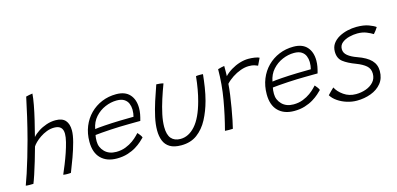

<svg xmlns="http://www.w3.org/2000/svg" viewBox="-69 -1147 3331 1612"><g transform="rotate(-15 1596.5 -340.5)"><path d="M68 13Q54.5 13.5 34 13.5Q12 13.5 2 11Q16.5 -27 35.5 -84.8Q54.5 -142.5 75.2 -212.5Q96 -282.5 116 -357Q141 -451.5 162.5 -544.5Q184 -637.5 199 -710.5Q207 -713 227.2 -717Q247.5 -721 256 -721.5Q253.5 -684 242.8 -625.8Q232 -567.5 215.8 -499.5Q199.5 -431.5 182 -363.5Q201.5 -386.5 233.8 -407.5Q266 -428.5 305.2 -441.8Q344.5 -455 384 -455Q442.5 -455 469.5 -424.5Q496.5 -394 496.5 -337Q496.5 -297 480.8 -238Q465 -179 441.8 -114.8Q418.5 -50.5 396 5.5Q388.5 6.5 379.8 6.8Q371 7 362 7Q343.5 7 329.5 4Q345 -31.5 363 -76.2Q381 -121 396.8 -167.2Q412.5 -213.5 422.8 -254.8Q433 -296 433 -325Q433 -398 358 -398Q324 -398 292.2 -385.8Q260.5 -373.5 234 -355.5Q207.5 -337.5 188.8 -318.8Q170 -300 162 -286.5Q146.5 -229 128.2 -168.2Q110 -107.5 93.8 -58.5Q77.5 -9.5 68 13Z M1054 -126Q1042.5 -114 1021 -94.8Q999.5 -75.5 968 -56.2Q936.5 -37 894.8 -24Q853 -11 802 -11Q714 -11 663.8 -61Q613.5 -111 613.5 -206Q613.5 -278.5 638 -338.8Q662.5 -399 706.2 -442.8Q750 -486.5 807.8 -510.5Q865.5 -534.5 932.5 -534.5Q1010.5 -534.5 1050 -490.5Q1089.5 -446.5 1089.5 -372.5Q1089.5 -346.5 1084.8 -320.5Q1080 -294.5 1071.5 -265Q1066 -265 1036 -264.8Q1006 -264.5 966.2 -264Q926.5 -263.5 892 -262.5Q857 -261.5 814.8 -259Q772.5 -256.5 735 -253.5Q697.5 -250.5 678 -248Q673 -226.5 673 -194Q673 -141.5 710.2 -103.8Q747.5 -66 810.5 -66Q856 -66 893.2 -80.8Q930.5 -95.5 957.8 -115.5Q985 -135.5 1001.2 -152.5Q1017.5 -169.5 1021.5 -173.5Q1027 -168 1039.2 -152.2Q1051.5 -136.5 1054 -126ZM688 -297Q712 -301 772.5 -305.2Q833 -309.5 905 -311.5Q933 -312 959.5 -312.5Q986 -313 1004.2 -313.2Q1022.5 -313.5 1025.5 -313.5Q1033 -339.5 1033 -375Q1032.5 -402.5 1022.5 -427Q1012.5 -451.5 988.8 -467Q965 -482.5 924 -482.5Q873 -482.5 823 -461.2Q773 -440 736 -398.8Q699 -357.5 688 -297Z M1620.5 -507Q1632 -509.5 1650.5 -509.5Q1658.5 -509.5 1667.8 -509.2Q1677 -509 1681.5 -508.5Q1676 -454 1667.2 -397Q1658.5 -340 1644 -285.5Q1621.5 -202 1584.8 -132.2Q1548 -62.5 1491.2 -20.2Q1434.5 22 1352 22Q1290.5 22 1254.2 0Q1218 -22 1202.5 -61Q1187 -100 1187 -151.5Q1187 -204 1200.5 -265.5Q1214 -327 1235.2 -393.5Q1256.5 -460 1280.5 -527Q1286.5 -526.5 1294.8 -526Q1303 -525.5 1310 -525Q1318.5 -524 1326.8 -522.5Q1335 -521 1341 -519Q1318.5 -459.5 1298 -396Q1277.5 -332.5 1264.8 -272.8Q1252 -213 1252 -164.5Q1252 -95.5 1279.8 -63.5Q1307.5 -31.5 1359.5 -31.5Q1431 -31.5 1489 -96.8Q1547 -162 1583.5 -298Q1596 -343.5 1605.2 -395.8Q1614.5 -448 1620.5 -507Z M1870.5 -440Q1895.5 -466.5 1931 -488Q1966.5 -509.5 2006.2 -521.8Q2046 -534 2082.5 -534Q2109.5 -534 2136.8 -529.8Q2164 -525.5 2176.5 -518.5L2147 -457Q2136 -462.5 2118 -468.2Q2100 -474 2069.5 -474Q2035.5 -474 1997.8 -460.5Q1960 -447 1925.5 -424.2Q1891 -401.5 1866.5 -374.5Q1864 -335.5 1856.8 -281.8Q1849.5 -228 1839.8 -172.2Q1830 -116.5 1820.8 -70.2Q1811.5 -24 1805 0Q1792.5 1 1771.8 0.8Q1751 0.5 1736.5 -0.5Q1769.5 -125 1792 -254.5Q1814.5 -384 1815 -515.5Q1825 -519 1844.8 -523.5Q1864.5 -528 1871.5 -528.5Q1871.5 -509.5 1871.5 -482.5Q1871.5 -455.5 1870.5 -440Z M2595 -126Q2583.5 -114 2562 -94.8Q2540.5 -75.5 2509 -56.2Q2477.5 -37 2435.8 -24Q2394 -11 2343 -11Q2255 -11 2204.8 -61Q2154.5 -111 2154.5 -206Q2154.5 -278.5 2179 -338.8Q2203.5 -399 2247.2 -442.8Q2291 -486.5 2348.8 -510.5Q2406.5 -534.5 2473.5 -534.5Q2551.5 -534.5 2591 -490.5Q2630.5 -446.5 2630.5 -372.5Q2630.5 -346.5 2625.8 -320.5Q2621 -294.5 2612.5 -265Q2607 -265 2577 -264.8Q2547 -264.5 2507.2 -264Q2467.5 -263.5 2433 -262.5Q2398 -261.5 2355.8 -259Q2313.5 -256.5 2276 -253.5Q2238.5 -250.5 2219 -248Q2214 -226.5 2214 -194Q2214 -141.5 2251.2 -103.8Q2288.5 -66 2351.5 -66Q2397 -66 2434.2 -80.8Q2471.5 -95.5 2498.8 -115.5Q2526 -135.5 2542.2 -152.5Q2558.5 -169.5 2562.5 -173.5Q2568 -168 2580.2 -152.2Q2592.5 -136.5 2595 -126ZM2229 -297Q2253 -301 2313.5 -305.2Q2374 -309.5 2446 -311.5Q2474 -312 2500.5 -312.5Q2527 -313 2545.2 -313.2Q2563.5 -313.5 2566.5 -313.5Q2574 -339.5 2574 -375Q2573.5 -402.5 2563.5 -427Q2553.5 -451.5 2529.8 -467Q2506 -482.5 2465 -482.5Q2414 -482.5 2364 -461.2Q2314 -440 2277 -398.8Q2240 -357.5 2229 -297Z M2873 41.5Q2830.5 41.5 2787.8 28.2Q2745 15 2710 -8.8Q2675 -32.5 2656 -63.5Q2666 -74 2683.2 -91.8Q2700.5 -109.5 2709.5 -117Q2729 -77.5 2774.8 -45.5Q2820.5 -13.5 2880.5 -13.5Q2925.5 -13.5 2966.5 -28Q3007.5 -42.5 3033.8 -71.5Q3060 -100.5 3060 -143.5Q3060 -186.5 3030.2 -212.5Q3000.5 -238.5 2945.5 -259.5Q2877 -285 2838.2 -315Q2799.5 -345 2799.5 -404Q2799.5 -444 2820.2 -473Q2841 -502 2875 -520.8Q2909 -539.5 2949.2 -548.8Q2989.5 -558 3028 -558Q3091.5 -558 3133.2 -542.5Q3175 -527 3193 -512.5Q3186 -501 3174.8 -485.8Q3163.5 -470.5 3154.5 -461.5Q3132 -476 3098.5 -489.5Q3065 -503 3020.5 -503Q2987 -503 2950 -493.8Q2913 -484.5 2887.2 -463.8Q2861.5 -443 2861.5 -408.5Q2861.5 -375.5 2890.5 -352Q2919.5 -328.5 2969 -311Q3048.5 -283 3085.5 -244.5Q3122.5 -206 3122.5 -150Q3122.5 -86 3087.8 -43.5Q3053 -1 2996 20.2Q2939 41.5 2873 41.5Z"/></g></svg>

Font: Grandstander ExtraLight
Style: Italic
Weight: 200
Italic angle: -15°
Designer: Tyler Finck
Foundry: Etcetera Type Co
Version: Version 1.200; ttfautohint (v1.8.3)